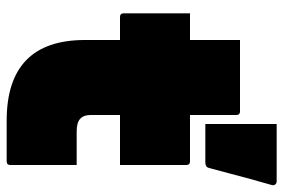

<svg xmlns="http://www.w3.org/2000/svg" viewBox="-157 -693 850 576"><g transform="rotate(90 268.0 -405.0)"><path d="M475 -210V-11Q475 0 464 0H342Q100 0 100 -235V-340H31Q20 -340 20 -351V-550H100V-700H314Q325 -700 325 -689V-550H464Q475 -550 475 -539V-340H325V-252Q325 -231 336 -221Q347 -210 374 -210ZM524 -810Q530 -810 533.5 -805.5Q537 -801 535 -795Q525 -760 517 -731Q509 -702 501.5 -673Q494 -644 484 -607Q481 -596 468 -596H352V-810Z"/></g></svg>

Font: Recursive Sn Lnr St XBk
Style: Regular
Weight: 1000
Version: Version 1.079;hotconv 1.0.112;makeotfexe 2.5.65598; ttfautoh